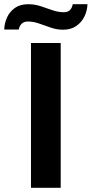

<svg xmlns="http://www.w3.org/2000/svg" viewBox="-60 -891 435 911"><path d="M87 0V-687H228V0ZM-40 -751Q-39 -781 -26.5 -808.5Q-14 -836 11 -853.5Q36 -871 74 -871Q105 -871 133.5 -861.5Q162 -852 189 -842.5Q216 -833 243 -833Q261 -833 271.5 -843Q282 -853 285 -871H355Q354 -841 341 -813.5Q328 -786 302.5 -768Q277 -750 239 -750Q210 -750 181 -760Q152 -770 125 -779.5Q98 -789 72 -789Q54 -789 43 -778.5Q32 -768 29 -751Z"/></svg>

Font: Archivo SemiExpanded SemiBold
Style: Regular
Weight: 600
Width: 6
Designer: Hector Gatti
Foundry: Omnibus-Type
Version: Version 2.001